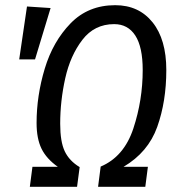

<svg xmlns="http://www.w3.org/2000/svg" viewBox="-20 -720 692 740"><path d="M621 -450Q621 -329 586 -231Q551 -133 456 -77H550L540 0H358L368 -78Q458 -116 494 -225Q530 -334 530 -450Q530 -539 501.5 -583Q473 -627 420 -627Q344 -627 297.5 -566.5Q251 -506 231.5 -418.5Q212 -331 212 -243Q212 -174 229.5 -137Q247 -100 287 -76L277 0H95L105 -77H203Q159 -108 140 -147Q121 -186 121 -246Q121 -351 152.5 -455.5Q184 -560 252 -630Q320 -700 424 -700Q515 -700 568 -634Q621 -568 621 -450ZM175 -689 115 -491H54L84 -695Z"/></svg>

Font: Fira Sans Compressed
Style: Italic
Weight: 400
Width: 1
Italic angle: -8°
Designer: bBox Type GmbH & Carrois Corporate GbR & Edenspiekermann AG
Foundry: bBox Type GmbH & Carrois Corporate GbR & Edenspiekermann AG
Version: Version 4.301